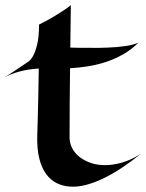

<svg xmlns="http://www.w3.org/2000/svg" viewBox="-27 -707 565 743"><path d="M518.1 -111.8Q480 -81.1 442.9 -56.6Q405.8 -32.2 370.8 -15.6Q335.9 1 304 9Q272 17.1 244.1 15.1Q215.8 13.2 192.1 1.5Q168.5 -10.3 151.4 -33.7Q134.3 -57.1 125 -93.8Q115.7 -130.4 117.2 -182.1Q117.7 -210 119.1 -248Q120.1 -280.8 121.1 -329.1Q122.1 -377.4 123 -441.9Q112.8 -440.9 97.9 -439.5Q83 -438 65.7 -434.3Q48.3 -430.7 29.8 -424.6Q11.2 -418.5 -6.8 -409.2Q7.8 -418.5 22.7 -428.2Q37.6 -438 49.8 -446.3Q64 -455.6 77.1 -464.8Q90.3 -471.7 100.6 -489.7Q109.4 -505.4 116.7 -534.2Q124 -563 124 -611.8Q158.2 -628.9 181.6 -643.1Q205.1 -657.2 219.7 -667Q236.8 -678.7 247.1 -687L245.1 -522.9Q257.8 -522.5 270 -522.2Q282.2 -522 291.5 -522H312Q354 -521 391.6 -522.9Q407.7 -523.4 424.6 -524.9Q441.4 -526.4 457 -528.6Q472.7 -530.8 486.1 -534.2Q499.5 -537.6 508.8 -542Q482.4 -515.6 450.9 -497.6Q419.4 -479.5 385.3 -468Q351.1 -456.5 315.2 -450.7Q279.3 -444.8 244.1 -442.9Q243.2 -373 242.7 -305.7Q242.2 -238.3 242.2 -172.9Q242.7 -151.4 252.9 -132.3Q263.2 -113.3 281.5 -99.1Q299.8 -85 324.7 -76.4Q349.6 -67.9 379.9 -67.9Q410.6 -67.9 446 -78.1Q481.4 -88.4 518.1 -111.8Z"/></svg>

Font: Eagle Lake
Style: Regular
Weight: 400
Designer: Astigmatic (AOETI)
Foundry: Astigmatic (AOETI)
Version: Version 1.000